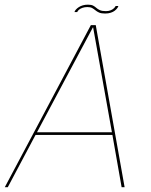

<svg xmlns="http://www.w3.org/2000/svg" viewBox="-39 -782 632 802"><path d="M-19 0H-6.5L109.5 -218.5H430.5L469 0H481.5L361 -677H340.5ZM115.5 -229.5 349 -667.5H350L428.5 -229.5ZM400 -725.5Q413.5 -725.5 423.5 -728.8Q433.5 -732 440.2 -737.2Q447 -742.5 450.8 -747.8Q454.5 -753 455.5 -757H444Q442.5 -753 437.2 -747.8Q432 -742.5 423.2 -739Q414.5 -735.5 403.5 -735.5Q387.5 -735.5 378.5 -739.5Q369.5 -743.5 363.5 -749Q357.5 -754.5 350 -758.5Q342.5 -762.5 328.5 -762.5Q317 -762.5 307.2 -759.8Q297.5 -757 290.2 -752.2Q283 -747.5 278.2 -742.2Q273.5 -737 272 -731.5H283.5Q285 -736 290.5 -741Q296 -746 305.2 -749.2Q314.5 -752.5 326 -752.5Q338.5 -752.5 345.8 -748.5Q353 -744.5 359.5 -739Q366 -733.5 375 -729.5Q384 -725.5 400 -725.5Z"/></svg>

Font: Anybody Thin
Style: Italic
Weight: 100
Italic angle: -10°
Designer: Tyler Finck
Foundry: Etcetera Type Company
Version: Version 1.114;gftools[0.9.25]